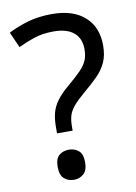

<svg xmlns="http://www.w3.org/2000/svg" viewBox="-84 -779 602 848"><g transform="rotate(-10 217.0 -355.0)"><path d="M140 -228Q140 -266 147.5 -293.5Q155 -321 173.5 -346Q192 -371 224 -398Q263 -431 284.5 -453Q306 -475 315 -496Q324 -517 324 -547Q324 -595 293 -621Q262 -647 203 -647Q154 -647 116 -634.5Q78 -622 43 -605L12 -675Q52 -696 100.5 -710Q149 -724 209 -724Q304 -724 356 -677Q408 -630 408 -549Q408 -504 393.5 -472.5Q379 -441 352.5 -414.5Q326 -388 290 -358Q257 -330 239.5 -309Q222 -288 216 -267.5Q210 -247 210 -218V-201H140ZM117 -54Q117 -91 134.5 -106Q152 -121 179 -121Q204 -121 222 -106Q240 -91 240 -54Q240 -18 222 -2Q204 14 179 14Q152 14 134.5 -2Q117 -18 117 -54Z"/></g></svg>

Font: Noto Naskh Arabic
Style: Regular
Weight: 400
Designer: Monotype Design Team, David Williams, Mohamad Dakak and Nizar Qandah
Foundry: Monotype Imaging Inc.
Version: Version 2.013